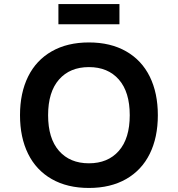

<svg xmlns="http://www.w3.org/2000/svg" viewBox="-20 -918 880 950"><path d="M79 -348Q79 -458 119 -539Q159 -620 236 -664Q313 -708 420 -708Q527 -708 604 -664Q681 -620 721 -539Q761 -458 761 -348Q761 -238 721 -157Q681 -76 604 -32Q527 12 420 12Q313 12 236 -32Q159 -76 119 -157Q79 -238 79 -348ZM622 -348Q622 -463 568 -524.5Q514 -586 420 -586Q326 -586 272 -524.5Q218 -463 218 -348Q218 -233 272 -171.5Q326 -110 420 -110Q514 -110 568 -171.5Q622 -233 622 -348ZM571 -898V-798H269V-898Z"/></svg>

Font: AmikoBold
Style: Bold
Weight: 700
Designer: Pablo Impallari, Rodrigo Fuenzalida, Andres Torresi
Foundry: Impallari Type
Version: Version 1.000; ttfautohint (v1.3)